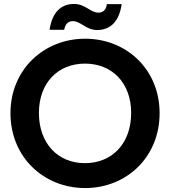

<svg xmlns="http://www.w3.org/2000/svg" viewBox="-20 -944 861 972"><path d="M411 8C620 8 788 -148 788 -371C788 -592 621 -748 411 -748C202 -748 33 -592 33 -371C33 -148 202 8 411 8ZM177 -372C177 -525 274 -622 410 -622C547 -622 644 -525 644 -372C644 -217 547 -118 410 -118C274 -118 177 -217 177 -372ZM231 -793H305C310 -823 326 -837 349 -837C389 -837 415 -792 472 -792C536 -792 583 -832 596 -923H521C517 -893 501 -880 478 -880C438 -880 412 -924 355 -924C291 -924 244 -884 231 -793Z"/></svg>

Font: Malmofest SemiBold
Style: Regular
Weight: 600
Designer: Jonny Pinhorn (Poppins), Kolossal
Version: Version 1.004;Glyphs 3.1.2 (3151)